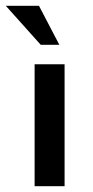

<svg xmlns="http://www.w3.org/2000/svg" viewBox="-40 -640 320 660"><path d="M79 -419H182V0H79ZM-20 -620H94L164 -486H100Z"/></svg>

Font: Josefin Sans Medium
Style: Regular
Weight: 500
Designer: Santiago Orozco
Foundry: Typemade
Version: Version 2.001